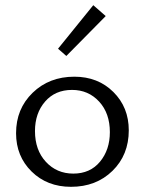

<svg xmlns="http://www.w3.org/2000/svg" viewBox="-20 -716 559 741"><path d="M236 -500 204 -528 340 -696 388 -654ZM254 5Q162 5 102 -54Q42 -113 42 -202Q42 -296 106 -358Q170 -420 267 -420Q358 -420 417.5 -361Q477 -302 477 -213Q477 -118 414 -56.5Q351 5 254 5ZM263 -46Q328 -46 366 -92Q404 -138 404 -206Q404 -279 362.5 -324Q321 -369 258 -369Q193 -369 154 -324Q115 -279 115 -210Q115 -137 157 -91.5Q199 -46 263 -46Z"/></svg>

Font: EauTestInfant
Style: Regular
Weight: 400
Designer: Christian Thalmann (Catharsis Fonts)
Version: Version 0.001;PS 000.001;hotconv 1.0.88;makeotf.lib2.5.64775